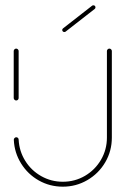

<svg xmlns="http://www.w3.org/2000/svg" viewBox="-20 -701 471 721"><path d="M40.7 -323.7Q37 -323.7 34.3 -326.5Q31.5 -329.3 31.5 -333V-509.3Q31.5 -513 34.3 -515.7Q37 -518.5 40.7 -518.5Q44.4 -518.5 47.2 -515.7Q50 -513 50 -509.3V-333Q50 -329.3 47.4 -326.5Q44.8 -323.7 40.7 -323.7ZM390.7 -518.5Q394.4 -518.5 397.2 -515.7Q400 -513 400 -509.3V-184.4Q400 -134.1 375.4 -91.9Q350.7 -49.6 308.3 -24.8Q265.9 0 215.9 0Q167 0 125.7 -23.3Q84.4 -46.7 59.3 -87Q34.1 -127.4 31.9 -175.6Q31.5 -179.3 34.3 -182.4Q37 -185.6 41.1 -185.6Q44.8 -185.6 47.4 -183Q50 -180.4 50 -176.7Q52.2 -133.3 74.8 -97Q97.4 -60.7 134.8 -39.6Q172.2 -18.5 215.9 -18.5Q261.1 -18.5 299.1 -40.7Q337 -63 359.3 -101.1Q381.5 -139.3 381.5 -184.4V-509.3Q381.5 -513 384.3 -515.7Q387 -518.5 390.7 -518.5ZM221.5 -580.7Q218.1 -580.7 215.9 -583Q213.7 -585.2 213.7 -588.5Q213.7 -592.2 216.7 -594.4L325.9 -679.6Q327.8 -681.1 330.7 -681.1Q334.1 -681.1 336.3 -678.9Q338.5 -676.7 338.5 -673.3Q338.5 -669.6 335.6 -667.4L226.3 -582.2Q224.4 -580.7 221.5 -580.7Z"/></svg>

Font: 26F Galaxy Sans Hairline
Style: Regular
Weight: 50
Designer: C₂₉H₂₅N₃O₅
Version: Version 1.100